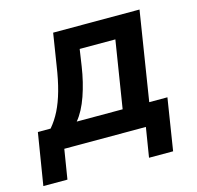

<svg xmlns="http://www.w3.org/2000/svg" viewBox="-127 -587 839 816"><g transform="rotate(-15 292.0 -179.5)"><path d="M-34 130 3 -98H59Q83 -126 100.5 -161Q118 -196 131 -242.5Q144 -289 153 -350L175 -489H555L493 -98H573L537 130H431L452 0H93L72 130ZM174 -98H376L423 -393H266L255 -319Q245 -252 224.5 -193Q204 -134 174 -98Z"/></g></svg>

Font: Nunito Sans 12pt
Style: Bold Italic
Weight: 700
Italic angle: -9°
Designer: Vernon Adams
Foundry: Vernon Adams
Version: Version 3.101;gftools[0.9.27]